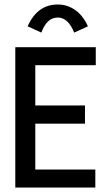

<svg xmlns="http://www.w3.org/2000/svg" viewBox="-20 -834 490 854"><path d="M48 0V-624H406V-544H137V-365H358V-284H137V-80H404V0ZM164 -689 103 -717Q146 -814 237 -814Q280 -814 315 -789Q350 -764 371 -717L310 -689Q283 -756 237 -756Q188 -756 164 -689Z"/></svg>

Font: Inconsolata SemiCondensed SemiBold
Style: Regular
Weight: 600
Width: 4
Monospace: yes
Designer: Raph Levien, Cyreal, Brenton Simpson
Foundry: Raph Levien, Cyreal, Google
Version: Version 3.001; ttfautohint (v1.8.2.53-6de2)